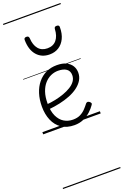

<svg xmlns="http://www.w3.org/2000/svg" viewBox="-268 -1080 1062 1650"><g transform="rotate(-20 263.0 -255.0)"><path d="M282 18Q212 18 165 -14Q118 -46 94.5 -101.5Q71 -157 71 -227Q71 -292 88 -345.5Q105 -399 137 -438Q169 -477 213 -498Q257 -519 312 -519Q365 -519 398.5 -502Q432 -485 448.5 -457.5Q465 -430 465 -396Q465 -358 446 -327Q427 -296 394 -271.5Q361 -247 317 -229.5Q273 -212 222.5 -201Q172 -190 119 -185L118 -231Q157 -234 198 -242.5Q239 -251 277 -264.5Q315 -278 345 -296.5Q375 -315 392 -339Q409 -363 409 -393Q409 -431 382 -450.5Q355 -470 306 -470Q272 -470 240 -456Q208 -442 182 -413Q156 -384 141 -340Q126 -296 126 -236Q126 -165 147.5 -119.5Q169 -74 205 -52.5Q241 -31 285 -31Q326 -31 354 -45.5Q382 -60 402.5 -82Q423 -104 438 -124Q446 -132 454 -131.5Q462 -131 470 -125Q478 -119 481.5 -111.5Q485 -104 478 -95Q460 -68 431 -41.5Q402 -15 364.5 1.5Q327 18 282 18ZM289 -626Q216 -626 172.5 -676Q129 -726 128 -816Q128 -826 133 -831.5Q138 -837 151 -837Q163 -837 168 -831.5Q173 -826 174 -816Q177 -753 206.5 -717.5Q236 -682 289 -682Q342 -682 371.5 -717.5Q401 -753 404 -816Q405 -826 409.5 -831.5Q414 -837 427 -837Q440 -837 445.5 -831.5Q451 -826 450 -816Q450 -757 429.5 -714.5Q409 -672 373 -649Q337 -626 289 -626ZM0 490H526V500H0ZM0 -20H526V0H0ZM0 -505H526V-500H0ZM0 -1010H526V-1000H0Z"/></g></svg>

Font: Playwrite PE Guides
Style: Regular
Weight: 400
Designer: Veronika Burian, José Scaglione
Foundry: TypeTogether
Version: Version 1.003